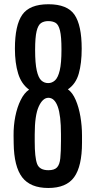

<svg xmlns="http://www.w3.org/2000/svg" viewBox="-20 -889 457 918"><path d="M210.9 9.8C268.6 9.8 309.8 -7.6 334.7 -42.2C359.6 -76.9 372.1 -131.8 372.1 -207V-241.2C372.1 -271.8 369.5 -301.9 364.5 -331.5C359.5 -361.2 352 -387.6 342 -410.9C332.1 -434.2 319.7 -451.2 304.7 -461.9C330.1 -479.2 347.4 -504.3 356.7 -537.4C366 -570.4 370.6 -610 370.6 -656.2C370.6 -731.1 359.1 -785.2 336.2 -818.6C313.2 -852 271.6 -868.7 211.4 -868.7C151.5 -868.7 109.9 -851.9 86.4 -818.4C63 -784.8 51.3 -730.8 51.3 -656.2C51.3 -610.7 56.4 -571.1 66.7 -537.6C76.9 -504.1 94.4 -478.4 119.1 -460.4C103.5 -450 90.1 -433.4 78.9 -410.6C67.6 -387.9 59.1 -361.7 53.2 -332.3C47.4 -302.8 44.6 -272.5 44.9 -241.2L45.4 -203.6C46.4 -129.7 59.9 -75.7 85.9 -41.5C112 -7.3 153.6 9.8 210.9 9.8ZM211.4 -75.2C182.8 -75.2 164.7 -85.4 157.2 -106C149.7 -126.5 146 -161.9 146 -212.4V-246.1C146 -306.6 152.3 -351 165 -379.2C177.7 -407.3 193.2 -421.4 211.4 -421.4C231 -421.4 245.8 -407.3 256.1 -379.2C266.4 -351 271.5 -307.1 271.5 -247.6V-214.8C271.5 -180.3 270.4 -152.8 268.3 -132.3C266.2 -111.8 260.9 -97.2 252.4 -88.4C244 -79.6 230.3 -75.2 211.4 -75.2ZM210.4 -491.7C197.8 -491.7 186.8 -495.9 177.5 -504.4C168.2 -512.9 161 -528.6 155.8 -551.5C150.6 -574.5 147.9 -607.4 147.9 -650.4C147.9 -690.4 150.3 -720.2 155 -739.7C159.7 -759.3 166.7 -772.2 176 -778.6C185.3 -784.9 196.8 -788.1 210.4 -788.1C224.8 -788.1 236.6 -785.3 245.8 -779.8C255.1 -774.3 262.1 -762 266.8 -742.9C271.6 -723.9 273.9 -693.7 273.9 -652.3C273.9 -608.7 271.2 -575.4 265.6 -552.2C260.1 -529.1 252.5 -513.3 242.9 -504.6C233.3 -496 222.5 -491.7 210.4 -491.7Z"/></svg>

Font: Antonio
Style: Regular
Weight: 400
Designer: Vernon Adams
Foundry: Vernon Adams
Version: Version 1.002